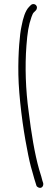

<svg xmlns="http://www.w3.org/2000/svg" viewBox="-20 -716 250 951"><path d="M71 -346C73 -235 94 -79 113 16C122 66 131 105 140 134C148 163 153 181 156 189L160 202C161 207 165 210 169 212C184 220 197 208 194 191L190 179C188 170 183 152 174 124C151 43 135 -57 122 -163C107 -270 103 -387 111 -491C116 -555 121 -589 136 -632C140 -644 144 -652 149 -656L158 -665C161 -668 163 -673 163 -678C163 -689 155 -696 145 -696C140 -696 136 -694 133 -691L124 -682C105 -663 94 -625 87 -588C82 -566 78 -535 75 -494C72 -453 70 -404 71 -346Z"/></svg>

Font: Stray Cat
Style: UltExt
Weight: 400
Version: Version 1.0